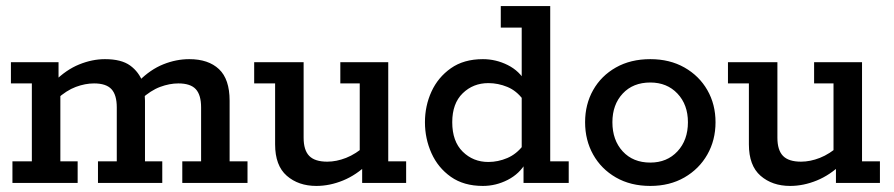

<svg xmlns="http://www.w3.org/2000/svg" viewBox="-20 -603 2947 633"><path d="M21 0V-71H85V-328H16V-398H173V-338L160 -335Q198 -373 241 -390.5Q284 -408 326 -408Q380 -408 409 -387Q438 -366 451 -331L438 -336Q476 -374 518.5 -391Q561 -408 604 -408Q667 -408 702 -375Q737 -342 737 -271V-71H796V0H581V-71H643V-249Q643 -290 625.5 -309Q608 -328 568 -328Q539 -328 508 -316.5Q477 -305 445 -276L453 -319Q456 -307 457 -292.5Q458 -278 458 -271V-71H515V0H303V-71H365V-249Q365 -290 347.5 -309Q330 -328 290 -328Q261 -328 230 -316.5Q199 -305 167 -276L179 -303V-71H236V0Z M1023 10Q964 10 925.5 -23.5Q887 -57 887 -127V-328H818V-398H981V-149Q981 -108 999.5 -89Q1018 -70 1059 -70Q1089 -70 1121 -82.5Q1153 -95 1186 -124L1166 -93V-328H1102V-398H1260V-71H1319V0H1174V-60L1193 -63Q1155 -26 1111 -8Q1067 10 1023 10Z M1572 10Q1509 10 1466.5 -20Q1424 -50 1402.5 -98Q1381 -146 1381 -200Q1381 -254 1402.5 -301Q1424 -348 1466.5 -378Q1509 -408 1572 -408Q1615 -408 1654 -388.5Q1693 -369 1714 -331L1700 -332V-512H1631V-583H1794V-71H1855V0H1706V-72L1714 -67Q1693 -30 1654 -10Q1615 10 1572 10ZM1590 -69Q1622 -69 1652.5 -82Q1683 -95 1705 -124L1700 -85V-310L1705 -274Q1683 -304 1652.5 -316.5Q1622 -329 1590 -329Q1540 -329 1505.5 -295.5Q1471 -262 1471 -200Q1471 -137 1505.5 -103Q1540 -69 1590 -69Z M2124 10Q2059 10 2010.5 -18Q1962 -46 1935.5 -93.5Q1909 -141 1909 -200Q1909 -259 1935.5 -306Q1962 -353 2010.5 -380.5Q2059 -408 2124 -408Q2188 -408 2236.5 -380.5Q2285 -353 2312 -306Q2339 -259 2339 -200Q2339 -141 2312 -93.5Q2285 -46 2236.5 -18Q2188 10 2124 10ZM2124 -67Q2179 -67 2213.5 -104Q2248 -141 2248 -200Q2248 -258 2213.5 -294.5Q2179 -331 2124 -331Q2067 -331 2033 -294.5Q1999 -258 1999 -200Q1999 -141 2033 -104Q2067 -67 2124 -67Z M2585 10Q2526 10 2487.5 -23.5Q2449 -57 2449 -127V-328H2380V-398H2543V-149Q2543 -108 2561.5 -89Q2580 -70 2621 -70Q2651 -70 2683 -82.5Q2715 -95 2748 -124L2728 -93V-328H2664V-398H2822V-71H2881V0H2736V-60L2755 -63Q2717 -26 2673 -8Q2629 10 2585 10Z"/></svg>

Font: Rokkitt SemiBold Medium
Style: Regular
Weight: 500
Version: Version 3.103